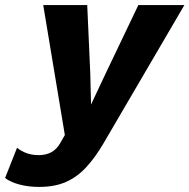

<svg xmlns="http://www.w3.org/2000/svg" viewBox="-112 -520 745 755"><path d="M42 215Q-1 215 -36 205.5Q-71 196 -92 180L-45 61Q-28 75 -6.5 82.5Q15 90 40 90Q69 90 90 78.5Q111 67 124 44L143 11L58 -500H231L243 -231L246 -109L302 -228L432 -500H613L296 42Q264 97 228.5 136Q193 175 148.5 195Q104 215 42 215Z"/></svg>

Font: Kantumruy Pro
Style: Bold Italic
Weight: 700
Italic angle: -13°
Version: Version 1.002